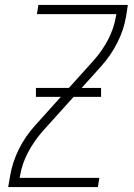

<svg xmlns="http://www.w3.org/2000/svg" viewBox="-20 -755 540 775"><path d="M13 0 21 -46Q30 -100 56 -152.5Q82 -205 122 -249L358 -511Q393 -550 416.5 -595.5Q440 -641 448 -689L450 -698H129L135 -735H496L489 -689Q480 -635 453.5 -582.5Q427 -530 387 -486L151 -224Q117 -185 93 -139.5Q69 -94 61 -46L59 -37H381L375 0ZM125 -364V-400H388V-364Z"/></svg>

Font: Iosevka Curly XLtObl
Style: Regular
Weight: 200
Italic angle: -9°
Monospace: yes
Designer: Belleve Invis
Foundry: Belleve Invis
Version: Version 11.1.0; ttfautohint (v1.8.3)